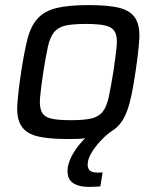

<svg xmlns="http://www.w3.org/2000/svg" viewBox="-20 -538 616 754"><path d="M332 196Q304 196 286 190Q268 184 258.5 173.5Q249 163 246.5 149Q244 135 246 120Q251 91 269.5 61Q288 31 314 5Q300 7 283 7.5Q266 8 247 8Q168 8 124.5 -3.5Q81 -15 63 -44.5Q45 -74 48 -125Q51 -176 63 -255Q75 -334 88 -385Q101 -436 128 -465.5Q155 -495 202 -506.5Q249 -518 328 -518Q408 -518 451 -506.5Q494 -495 512 -465.5Q530 -436 527 -385Q524 -334 512 -255Q505 -207 497.5 -170Q490 -133 480 -105Q470 -77 455.5 -57Q441 -37 420 -24Q406 -15 390.5 -0.5Q375 14 361 31Q347 48 337 66Q327 84 325 100Q322 117 330 128.5Q338 140 364 140Q369 140 374.5 139.5Q380 139 383 139L374 194Q372 194 359.5 195Q347 196 332 196ZM258 -66Q309 -66 338 -72.5Q367 -79 383 -99Q399 -119 407 -156.5Q415 -194 425 -255Q434 -317 438 -354Q442 -391 432 -411Q422 -431 395 -437.5Q368 -444 317 -444Q266 -444 237 -437.5Q208 -431 192 -411Q176 -391 168 -354Q160 -317 150 -255Q141 -194 137.5 -156.5Q134 -119 143.5 -99Q153 -79 180 -72.5Q207 -66 258 -66Z"/></svg>

Font: Azeri Sans
Style: Italic
Weight: 400
Designer: Hector Gatti & Omnibus-Type (original fonts) / Cristiano Sobral (main changes and remastering)
Foundry: Omnibus-Type
Version: Version 0.07;August 21, 2020;FontCreator 13.0.0.2681 64-bit;